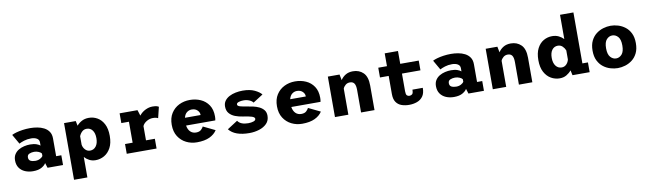

<svg xmlns="http://www.w3.org/2000/svg" viewBox="-46 -1443 7893 2336"><g transform="rotate(-10 3900.0 -275.0)"><path d="M252.5 11Q198 11 153.8 -8Q109.5 -27 83.8 -64.2Q58 -101.5 58 -156.5Q58 -200 77.2 -230.5Q96.5 -261 128 -279.8Q159.5 -298.5 197.2 -307.2Q235 -316 271.5 -316Q319 -316 351.5 -304Q384 -292 395 -280V-320.5Q395 -353 367 -369.8Q339 -386.5 297 -386.5Q248 -386.5 208.5 -373.8Q169 -361 146.5 -348.5L78 -468Q97 -478.5 132.5 -488.8Q168 -499 212.8 -505.5Q257.5 -512 305.5 -512Q349 -512 393.8 -504.2Q438.5 -496.5 476 -477.2Q513.5 -458 536.5 -424.5Q559.5 -391 559.5 -339.5V-120.5H623.5V0H432L412.5 -61.5Q401.5 -37 361 -13Q320.5 11 252.5 11ZM301.5 -108.5Q336 -108.5 362 -123.2Q388 -138 395 -151.5V-182.5Q387.5 -195.5 361 -207.5Q334.5 -219.5 304 -219.5Q272.5 -219.5 245.5 -208.2Q218.5 -197 218.5 -165Q218.5 -132.5 242.5 -120.5Q266.5 -108.5 301.5 -108.5Z M724 200V-500H868.5L881 -440.5Q906 -470.5 943.5 -490.8Q981 -511 1030.5 -511Q1087.5 -511 1136.2 -483Q1185 -455 1215 -397.5Q1245 -340 1245 -251Q1245 -162 1213.8 -104Q1182.5 -46 1132.5 -17.5Q1082.5 11 1025.5 11Q982 11 947.8 -7Q913.5 -25 889 -52.5V200ZM982 -384.5Q947.5 -384.5 923.8 -361.5Q900 -338.5 889 -308V-203.5Q895 -167 919.8 -141.2Q944.5 -115.5 979 -115.5Q1024.5 -115.5 1052.2 -151.5Q1080 -187.5 1080 -251Q1080 -314.5 1053.2 -349.5Q1026.5 -384.5 982 -384.5Z M1410.5 0V-120.5H1504.5V-379.5H1410.5V-500H1631.5L1654 -429Q1684.5 -468 1729 -490Q1773.5 -512 1817 -512Q1856 -512 1873.5 -505.8Q1891 -499.5 1895 -496L1862 -360.5Q1858 -363.5 1842.2 -368.5Q1826.5 -373.5 1798.5 -373.5Q1757 -373.5 1719.8 -350.8Q1682.5 -328 1669.5 -296.5V-120.5H1779V0Z M2277 11Q2207 11 2146.2 -19Q2085.5 -49 2048 -107.5Q2010.5 -166 2010.5 -251Q2010.5 -336 2047.5 -394Q2084.5 -452 2145.2 -482Q2206 -512 2278.5 -512Q2351 -512 2412 -484.8Q2473 -457.5 2510 -402.2Q2547 -347 2547 -262.5Q2547 -250.5 2545.8 -236.8Q2544.5 -223 2542 -213H2181Q2189 -163 2216.8 -135.8Q2244.5 -108.5 2287 -108.5Q2329 -108.5 2350.2 -129.2Q2371.5 -150 2378.5 -166.5L2525.5 -95.5Q2495 -47 2433.8 -18Q2372.5 11 2277 11ZM2282 -393.5Q2248.5 -393.5 2221.8 -373Q2195 -352.5 2184 -308.5H2377V-312Q2377 -343.5 2351 -368.5Q2325 -393.5 2282 -393.5Z M2925.5 11Q2745.5 11 2674 -80L2802 -162.5Q2820.5 -135 2853.8 -122.2Q2887 -109.5 2931 -109.5Q2968.5 -109.5 2996.5 -119Q3024.5 -128.5 3024.5 -148.5Q3024.5 -168 2988.2 -179.8Q2952 -191.5 2880 -201.5Q2831 -208.5 2787.2 -225.2Q2743.5 -242 2715.8 -274Q2688 -306 2688 -358.5Q2688 -399 2709 -428Q2730 -457 2765.2 -475.8Q2800.5 -494.5 2843.8 -503.2Q2887 -512 2931.5 -512Q3021 -512 3079.5 -483.8Q3138 -455.5 3162 -424L3038.5 -345Q3025.5 -365.5 2993 -379.5Q2960.5 -393.5 2921.5 -393.5Q2890 -393.5 2862.8 -385Q2835.5 -376.5 2835.5 -357.5Q2835.5 -339 2867.2 -330Q2899 -321 2953 -312.5Q2986.5 -307.5 3025.2 -299Q3064 -290.5 3098.5 -274Q3133 -257.5 3155.2 -230Q3177.5 -202.5 3177.5 -159Q3177.5 -100 3140.8 -62.5Q3104 -25 3046.2 -7Q2988.5 11 2925.5 11Z M3577 11Q3507 11 3446.2 -19Q3385.5 -49 3348 -107.5Q3310.5 -166 3310.5 -251Q3310.5 -336 3347.5 -394Q3384.5 -452 3445.2 -482Q3506 -512 3578.5 -512Q3651 -512 3712 -484.8Q3773 -457.5 3810 -402.2Q3847 -347 3847 -262.5Q3847 -250.5 3845.8 -236.8Q3844.5 -223 3842 -213H3481Q3489 -163 3516.8 -135.8Q3544.5 -108.5 3587 -108.5Q3629 -108.5 3650.2 -129.2Q3671.5 -150 3678.5 -166.5L3825.5 -95.5Q3795 -47 3733.8 -18Q3672.5 11 3577 11ZM3582 -393.5Q3548.5 -393.5 3521.8 -373Q3495 -352.5 3484 -308.5H3677V-312Q3677 -343.5 3651 -368.5Q3625 -393.5 3582 -393.5Z M3983 0V-500H4127.5L4141.5 -428.5Q4163.5 -464 4201.5 -487.5Q4239.5 -511 4294 -511Q4371 -511 4421.2 -461.8Q4471.5 -412.5 4471.5 -303V0H4305.5V-277.5Q4305.5 -334.5 4288.2 -359.2Q4271 -384 4234 -384Q4203 -384 4180.5 -365.5Q4158 -347 4148.5 -322V0Z M4713.5 -156V-379.5H4606V-500H4713.5V-658.5H4877.5V-500H5106V-379.5H4877.5V-160.5Q4877.5 -122.5 4889.5 -110Q4901.5 -97.5 4920.5 -97.5Q4940 -97.5 4954.5 -109Q4969 -120.5 4969 -165H5097Q5097 -97.5 5069 -59.5Q5041 -21.5 4995.8 -5.5Q4950.5 10.5 4899.5 10.5Q4848.5 10.5 4806.2 -4.2Q4764 -19 4738.8 -55.2Q4713.5 -91.5 4713.5 -156Z M5452.5 11Q5398 11 5353.8 -8Q5309.5 -27 5283.8 -64.2Q5258 -101.5 5258 -156.5Q5258 -200 5277.2 -230.5Q5296.5 -261 5328 -279.8Q5359.5 -298.5 5397.2 -307.2Q5435 -316 5471.5 -316Q5519 -316 5551.5 -304Q5584 -292 5595 -280V-320.5Q5595 -353 5567 -369.8Q5539 -386.5 5497 -386.5Q5448 -386.5 5408.5 -373.8Q5369 -361 5346.5 -348.5L5278 -468Q5297 -478.5 5332.5 -488.8Q5368 -499 5412.8 -505.5Q5457.5 -512 5505.5 -512Q5549 -512 5593.8 -504.2Q5638.5 -496.5 5676 -477.2Q5713.5 -458 5736.5 -424.5Q5759.5 -391 5759.5 -339.5V-120.5H5823.5V0H5632L5612.5 -61.5Q5601.5 -37 5561 -13Q5520.5 11 5452.5 11ZM5501.5 -108.5Q5536 -108.5 5562 -123.2Q5588 -138 5595 -151.5V-182.5Q5587.5 -195.5 5561 -207.5Q5534.5 -219.5 5504 -219.5Q5472.5 -219.5 5445.5 -208.2Q5418.5 -197 5418.5 -165Q5418.5 -132.5 5442.5 -120.5Q5466.5 -108.5 5501.5 -108.5Z M5933 0V-500H6077.5L6091.5 -428.5Q6113.5 -464 6151.5 -487.5Q6189.5 -511 6244 -511Q6321 -511 6371.2 -461.8Q6421.5 -412.5 6421.5 -303V0H6255.5V-277.5Q6255.5 -334.5 6238.2 -359.2Q6221 -384 6184 -384Q6153 -384 6130.5 -365.5Q6108 -347 6098.5 -322V0Z M6759.5 11Q6702.5 11 6652.5 -17.5Q6602.5 -46 6571.2 -104Q6540 -162 6540 -251Q6540 -340 6570 -397.5Q6600 -455 6648.8 -483Q6697.5 -511 6754.5 -511Q6800 -511 6835.2 -493.8Q6870.5 -476.5 6895.5 -450V-750H7061V-120.5H7129.5V0H6917.5L6904 -62Q6879 -31 6843 -10Q6807 11 6759.5 11ZM6705 -251Q6705 -187.5 6732.8 -151.5Q6760.5 -115.5 6806 -115.5Q6839.5 -115.5 6863.8 -139.8Q6888 -164 6895.5 -199V-310Q6884 -340 6860.5 -362.2Q6837 -384.5 6803 -384.5Q6758.5 -384.5 6731.8 -349.5Q6705 -314.5 6705 -251Z M7477 11Q7432.5 11 7385.5 -3Q7338.5 -17 7298.8 -47.8Q7259 -78.5 7234.2 -128.5Q7209.5 -178.5 7209.5 -251Q7209.5 -323 7234.2 -373Q7259 -423 7298.8 -453.5Q7338.5 -484 7385.5 -498Q7432.5 -512 7477 -512Q7522 -512 7568.8 -498Q7615.5 -484 7655.5 -453.5Q7695.5 -423 7720 -373Q7744.5 -323 7744.5 -251Q7744.5 -178.5 7720 -128.5Q7695.5 -78.5 7655.5 -47.8Q7615.5 -17 7568.8 -3Q7522 11 7477 11ZM7477 -108.5Q7517.5 -108.5 7547.5 -142Q7577.5 -175.5 7577.5 -251Q7577.5 -326.5 7547.5 -359.5Q7517.5 -392.5 7477 -392.5Q7437 -392.5 7406.8 -359.5Q7376.5 -326.5 7376.5 -251Q7376.5 -175.5 7406.8 -142Q7437 -108.5 7477 -108.5Z"/></g></svg>

Font: Trispace
Style: Bold
Weight: 700
Designer: Tyler Finck
Foundry: Etcetera Type Company
Version: Version 1.210; ttfautohint (v1.8.3)